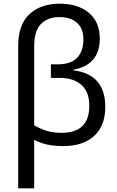

<svg xmlns="http://www.w3.org/2000/svg" viewBox="-20 -785 635 1045"><path d="M523 -574Q523 -503 486.5 -460.5Q450 -418 380 -406V-402Q553 -381 553 -203Q553 -101 493 -45.5Q433 10 324 10Q273 10 235.5 1.5Q198 -7 166 -24V240H79V-535Q79 -651 140.5 -708Q202 -765 305 -765Q404 -765 463.5 -715.5Q523 -666 523 -574ZM166 -531V-103Q201 -83 236 -72.5Q271 -62 315 -62Q466 -62 466 -209Q466 -285 423 -323Q380 -361 306 -361H257V-435H296Q366 -435 400 -471Q434 -507 434 -570Q434 -630 399 -661Q364 -692 303 -692Q241 -692 203.5 -655Q166 -618 166 -531Z"/></svg>

Font: Noto Sans Display
Style: Regular
Weight: 400
Designer: Monotype Design team
Foundry: Monotype Imaging Inc.
Version: Version 1.000